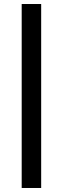

<svg xmlns="http://www.w3.org/2000/svg" viewBox="-20 -744 310 956"><path d="M88 192V-724H185V192Z"/></svg>

Font: Archivo SemiExpanded SemiBold
Style: Italic
Weight: 600
Width: 6
Italic angle: -10°
Designer: Hector Gatti
Foundry: Omnibus-Type
Version: Version 2.001